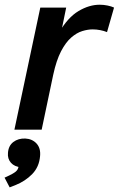

<svg xmlns="http://www.w3.org/2000/svg" viewBox="-49 -560 513 829"><path d="M13.2 0 125 -527.3H236.8L212.4 -408.2L206.5 -420.4Q244.1 -484.9 290 -512.2Q335.9 -539.6 381.3 -539.6Q398.9 -539.6 415.5 -536.1Q432.1 -532.7 443.4 -527.3L413.1 -421.4Q399.9 -426.8 383.8 -429.9Q367.7 -433.1 350.6 -433.1Q330.1 -433.1 306.2 -425.8Q282.2 -418.5 258.5 -397.9Q234.9 -377.4 214.6 -338.6Q194.3 -299.8 180.7 -236.8L130.9 0ZM-7.3 249 -29.3 207 -17.6 201.7Q8.3 189.9 19 180.9Q29.8 171.9 31.2 157.7L32.7 147.5L43.5 162.6Q13.7 160.2 -1.7 142.8Q-17.1 125.5 -14.6 99.6Q-12.2 68.8 8.8 53Q29.8 37.1 60.1 38.1Q90.3 39.6 108.9 59.8Q127.4 80.1 124 114.3Q120.1 160.6 90.3 191.4Q60.5 222.2 16.6 239.7Z"/></svg>

Font: Schibsted Grotesk SemiBold
Style: Italic
Weight: 600
Italic angle: -12°
Designer: Bakken & Baeck AS, Henrik Kongsvoll
Foundry: Schibsted ASA
Version: Version 1.100;gftools[0.9.25]